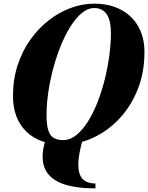

<svg xmlns="http://www.w3.org/2000/svg" viewBox="-20 -780 810 1050"><path d="M325.5 10Q194.5 10 122.8 -61.5Q51 -133 51 -255Q51 -346 76.5 -423.8Q102 -501.5 146.2 -563.5Q190.5 -625.5 247.2 -669.5Q304 -713.5 367.8 -736.8Q431.5 -760 495.5 -760Q578 -760 639.8 -727.8Q701.5 -695.5 735.8 -636Q770 -576.5 770 -495Q770 -381.5 732.2 -288.8Q694.5 -196 631 -129.2Q567.5 -62.5 488.2 -26.2Q409 10 325.5 10ZM502 250Q384 250 314.5 221.8Q245 193.5 223.2 136.5Q201.5 79.5 226.5 -7Q275.5 2.5 326.8 2.2Q378 2 429.5 -7Q411 61 408.8 105.8Q406.5 150.5 417.5 176.2Q428.5 202 450.5 212.8Q472.5 223.5 502 223.5ZM325.5 -14Q363 -14 397 -41Q431 -68 460.2 -114.2Q489.5 -160.5 512.8 -219.8Q536 -279 552.5 -344.5Q569 -410 577.8 -475.5Q586.5 -541 586.5 -599Q586.5 -630 581.8 -655Q577 -680 566.2 -698Q555.5 -716 538 -726Q520.5 -736 495.5 -736Q460.5 -736 427.8 -709Q395 -682 365.8 -635.8Q336.5 -589.5 312.5 -530.2Q288.5 -471 271 -405.5Q253.5 -340 244 -274.5Q234.5 -209 234.5 -151Q234.5 -100 243.2 -70Q252 -40 272 -27Q292 -14 325.5 -14Z"/></svg>

Font: Bodoni Moda 9pt ExtraBold
Style: Italic
Weight: 800
Italic angle: -13°
Designer: Owen Earl
Foundry: indestructible type
Version: Version 2.004